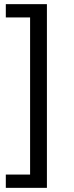

<svg xmlns="http://www.w3.org/2000/svg" viewBox="-20 -725 355 925"><path d="M8 180V116H125V-641H8V-705H206V180Z"/></svg>

Font: NunitoSans1
Style: Book
Weight: 400
Designer: Vernon Adams
Foundry: Vernon Adams
Version: Version 3.101;gftools[0.9.27]